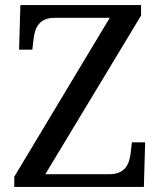

<svg xmlns="http://www.w3.org/2000/svg" viewBox="-20 -734 632 754"><path d="M36 0H545L550 -175H498L493 -132C488 -88 470 -50 410 -50H158L534 -673V-714H60L55 -539H107L112 -582C117 -626 135 -664 194 -664H411L36 -40Z"/></svg>

Font: Noto Fangsong KSS Vertical
Style: Regular
Weight: 400
Designer: LIU Zhao, ZHANG Congyu, Kushim JIANG
Foundry: Guyu Beijing Co. Ltd.
Version: Version 1.000;November 16, 2022;FontCreator 11.5.0.2427 64-b